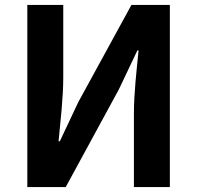

<svg xmlns="http://www.w3.org/2000/svg" viewBox="-20 -760 801 780"><path d="M91 0H247L463 -397L538 -555H543C535 -475 524 -382 524 -297V0H670V-740H514L298 -345L223 -186H218C225 -263 237 -361 237 -445V-740H91Z"/></svg>

Font: Spoqa Han Sans Neo Bold
Style: Bold
Weight: 700
Designer: [Spoqa Han Sans Neo] Dong-huui Kim  Younghwa Kang  Yujin Lee  [Noto Sans] Ryoko NISHIZUKA  (kana & ideographs); Paul D. 
Foundry: Spoqa (http://www.spoqa-han-sans.com)
Version: Version 1.000